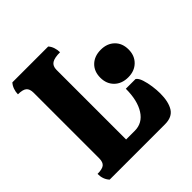

<svg xmlns="http://www.w3.org/2000/svg" viewBox="-187 -836 974 974"><g transform="rotate(-45 300.0 -349.0)"><path d="M49 0Q26 -25 26 -64Q60 -64 74 -75Q88 -86 88 -114V-584Q88 -612 74 -623.5Q60 -635 26 -635Q26 -652 32 -669Q38 -686 49 -698H306Q317 -686 322.5 -669Q328 -652 328 -635Q288 -635 270 -623.5Q252 -612 252 -584V-85H314Q370 -85 401.5 -134.5Q433 -184 433 -268H503Q516 -259 524 -234.5Q532 -210 536 -181Q540 -152 540 -128Q540 -68 519 -34Q498 0 446 0ZM483 -300Q437 -300 409 -327.5Q381 -355 381 -399Q381 -444 409 -471Q437 -498 483 -498Q528 -498 556 -471Q584 -444 584 -399Q584 -355 556 -327.5Q528 -300 483 -300Z"/></g></svg>

Font: Calistoga
Style: Regular
Weight: 400
Designer: Yvonne Schuttler, Eben Sorkin
Foundry: www.sorkintype.com
Version: Version 1.010; ttfautohint (v1.8.4.7-5d5b)